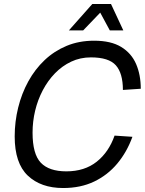

<svg xmlns="http://www.w3.org/2000/svg" viewBox="-20 -931 732 967"><path d="M298 16Q186 16 120 -46.5Q54 -109 54 -244Q54 -318 71.5 -389Q89 -460 122.5 -521Q156 -582 204.5 -628Q253 -674 315.5 -700Q378 -726 454 -726Q539 -726 590.5 -694.5Q642 -663 665.5 -608.5Q689 -554 689 -484L599 -478Q599 -562 563.5 -602Q528 -642 438 -642Q384 -642 338.5 -620.5Q293 -599 257 -562Q221 -525 195.5 -476.5Q170 -428 157 -373.5Q144 -319 144 -263Q144 -155 185.5 -111.5Q227 -68 314 -68Q406 -68 467 -116.5Q528 -165 557 -248L647 -242Q619 -165 570.5 -107Q522 -49 454 -16.5Q386 16 298 16ZM327 -778 445 -911H539L601 -778H533L479 -878H495L399 -778Z"/></svg>

Font: Geist
Style: Italic
Weight: 400
Italic angle: -12°
Designer: Basement.studio, Andrés Briganti, Mateo Zaragoza
Foundry: Basement.studio, Vercel, Andrés Briganti, Guido Ferreyra, Mateo Zaragoza
Version: Version 1.500